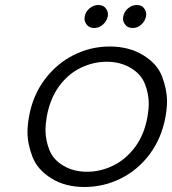

<svg xmlns="http://www.w3.org/2000/svg" viewBox="-20 -740 688 768"><path d="M357 -628Q338 -628 328 -640Q318 -652 318 -665Q318 -669 319 -674Q322 -693 338 -706.5Q354 -720 373 -720Q392 -720 402 -708Q412 -696 412 -682Q412 -678 411 -674Q407 -655 391.5 -641.5Q376 -628 357 -628ZM511 -628Q492 -628 482 -640Q472 -652 472 -665Q472 -669 473 -674Q476 -693 492 -706.5Q508 -720 527 -720Q546 -720 555.5 -708Q565 -696 565 -682Q565 -678 564 -674Q560 -655 545 -641.5Q530 -628 511 -628ZM318 8Q241 8 185.5 -26.5Q130 -61 110 -112.5Q90 -164 90 -212Q90 -241 96 -273Q111 -358 158.5 -421.5Q206 -485 274 -519.5Q342 -554 419 -554Q496 -554 552.5 -519.5Q609 -485 628.5 -433.5Q648 -382 648 -335Q648 -306 642 -273Q627 -189 580 -125Q533 -61 464 -26.5Q395 8 318 8ZM328 -53Q382 -53 432.5 -77.5Q483 -102 520 -151.5Q557 -201 570 -273Q575 -302 575 -327Q575 -365 559.5 -404.5Q544 -444 502.5 -468.5Q461 -493 407 -493Q353 -493 302.5 -468.5Q252 -444 216 -394.5Q180 -345 167 -273Q162 -244 162 -218Q162 -181 177 -141.5Q192 -102 233 -77.5Q274 -53 328 -53Z"/></svg>

Font: Fz Poppins Light
Style: Italic
Weight: 300
Italic angle: -10°
Designer: Ninad Kale (Devanagari), Jonny Pinhorn (Latin)
Foundry: Indian Type Foundry
Version: Vit hóa bi Vntype.Com & FontZin.Com